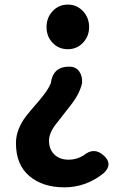

<svg xmlns="http://www.w3.org/2000/svg" viewBox="-20 -594 554 828"><path d="M48.8 23.4Q48.8 -8.8 61 -38.6Q73.2 -68.4 92.3 -92.8Q111.3 -117.2 130.9 -139.2Q150.4 -161.1 169.9 -186.5Q189.5 -211.9 199.2 -235.4Q208 -306.6 278.3 -306.6Q306.6 -306.6 321.3 -286.6Q335.9 -266.6 334 -235.4Q323.2 -189.5 287.1 -143.1Q251 -96.7 221.2 -58.6Q191.4 -20.5 191.4 12.7Q191.4 49.8 214.4 72.3Q237.3 94.7 276.4 94.7Q311.5 94.7 341.8 75.2Q385.7 39.1 426.8 76.2Q468.8 113.3 427.7 152.3Q351.6 213.9 257.8 213.9Q164.1 213.9 106.4 165Q48.8 116.2 48.8 23.4ZM180.7 -477.5Q180.7 -517.6 207 -545.9Q233.4 -574.2 272.5 -574.2Q311.5 -574.2 337.9 -545.9Q364.3 -517.6 364.3 -477.5Q364.3 -437.5 337.9 -409.7Q311.5 -381.8 272.5 -381.8Q233.4 -381.8 207 -409.2Q180.7 -436.5 180.7 -477.5Z"/></svg>

Font: GenSenMaruGothic TW TTF Bold
Style: Regular
Weight: 700
Version: Version 1.301